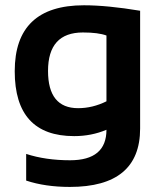

<svg xmlns="http://www.w3.org/2000/svg" viewBox="-20 -533 620 738"><path d="M389.2 -396.5Q357.4 -408.2 298.8 -408.2Q164.6 -408.2 164.6 -260.3Q164.6 -117.2 280.3 -117.2Q335.9 -117.2 389.2 -143.6ZM518.6 -39.1Q518.6 185.5 248.5 185.5Q153.8 185.5 80.6 161.1V58.6Q155.3 83 249.5 83Q389.2 83 389.2 -34.2Q331.5 -9.8 265.1 -9.8Q36.6 -9.8 36.6 -259.3Q36.6 -512.7 302.7 -512.7Q392.1 -512.7 518.6 -491.7Z"/></svg>

Font: SansationBold
Style: Bold
Weight: 700
Designer: Bernd Montag
Version: Version 1.301